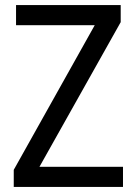

<svg xmlns="http://www.w3.org/2000/svg" viewBox="-20 -734 535 754"><path d="M463 0H34V-67L352 -635H43V-714H454V-647L135 -79H463Z"/></svg>

Font: Noto Sans Gujarati SemiCondensed
Style: Regular
Weight: 400
Width: 4
Designer: Jelle Bosma - Monotype Design Team, Universal Thirst
Foundry: Monotype Imaging Inc.
Version: Version 2.106; ttfautohint (v1.8.4.7-5d5b)